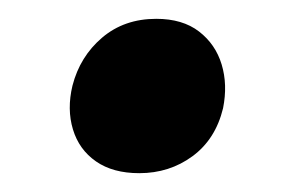

<svg xmlns="http://www.w3.org/2000/svg" viewBox="-20 -330 312 204"><path d="M128 -146Q100 -146 82 -158.5Q64 -171 57.5 -192.5Q51 -214 57 -239Q65 -270 88.5 -290Q112 -310 146 -310Q174 -310 191.5 -296.5Q209 -283 215.5 -261.5Q222 -240 217 -215Q209 -182 184.5 -164Q160 -146 128 -146Z"/></svg>

Font: Ysabeau Office ExtraBold
Style: Italic
Weight: 800
Italic angle: -12°
Designer: Christian Thalmann (Catharsis Fonts)
Version: Version 2.001;gftools[0.9.30]; featfreeze: tnum,lnum,ss02